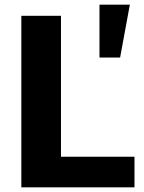

<svg xmlns="http://www.w3.org/2000/svg" viewBox="-20 -808 623 828"><path d="M409 -788H540L498 -560H409ZM72 -740H243V-132H560V0H72Z"/></svg>

Font: Encode Sans Normal
Style: Bold
Weight: 700
Designer: Pablo Impallari, Andres Torresi
Foundry: Pablo Impallari, Andres Torresi
Version: Version 1.000; ttfautohint (v1.00) -l 8 -r 50 -G 200 -x 14 -